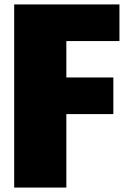

<svg xmlns="http://www.w3.org/2000/svg" viewBox="-20 -845 602 865"><path d="M518.1 -825H43.9V0H278.9V-331H490.6V-496H278.9V-660H518.1Z"/></svg>

Font: Blink
Style: Wide
Weight: 400
Designer: Mew Too
Foundry: Cannot Into Space Fonts
Version: Version 001.000